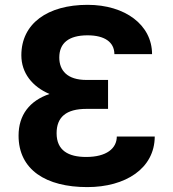

<svg xmlns="http://www.w3.org/2000/svg" viewBox="-20 -757 711 787"><path d="M422.9 -390.6V-429.3H334.2C255.7 -429.3 223 -468 223 -521.3C223 -579.5 260.7 -612.2 338.8 -612.2C409.8 -612.2 448.5 -583.8 448.9 -535.2H603.3C603 -655.2 492.5 -737.2 339.1 -737.2C174.7 -737.2 67.5 -660.2 67.5 -530.5C67.5 -458.1 111.9 -402 182.9 -371.8C101.6 -344.1 56.1 -286.2 56.1 -201C56.1 -60.7 169 9.9 337.7 9.9C494.3 9.9 613.6 -66.1 614.3 -197.4H458.8C458.5 -148.4 416.5 -113.6 333.1 -113.6C260.3 -113.6 212 -140.3 212 -210.9C212 -276.6 250.7 -310.7 334.2 -310.7H422.9Z"/></svg>

Font: Karasuma Gothic
Style: Bold
Weight: 700
Designer: Rasmus Andersson / Ryoko Nishizuka
Foundry: Genbu
Version: Version 1.00